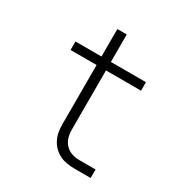

<svg xmlns="http://www.w3.org/2000/svg" viewBox="-161 -801 872 920"><g transform="rotate(30 275.0 -341.0)"><path d="M470 0H379Q358 0 337.5 -3.5Q317 -7 298.5 -16Q280 -25 265 -40Q250 -55 240.5 -74Q231 -93 227.5 -113.5Q224 -134 224 -155V-483H80V-530H224V-682H276V-530H470V-483H276V-155Q276 -133 282 -112.5Q288 -92 302.5 -76.5Q317 -61 337.5 -54Q358 -47 379 -47H470Z"/></g></svg>

Font: Lode Dark
Style: Regular
Weight: 400
Monospace: yes
Designer: Belleve Invis
Foundry: Belleve Invis
Version: Version 29.2.0; ttfautohint (v1.8.3)